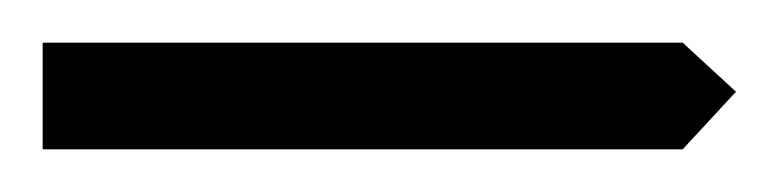

<svg xmlns="http://www.w3.org/2000/svg" viewBox="-20 -70 365 90"><path d="M0 0V-50H300L325 -27L300 0Z"/></svg>

Font: Marhey Light Light
Style: Regular
Weight: 300
Version: Version 1.000